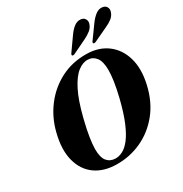

<svg xmlns="http://www.w3.org/2000/svg" viewBox="-210 -1086 1195 1255"><g transform="rotate(-30 387.5 -458.5)"><path d="M494.5 -712.5Q586.5 -712 650 -665Q713.5 -618 738 -535Q762.5 -452 738 -342.5Q712 -226.5 647.5 -147Q583 -67.5 494.5 -27.2Q406 13 308 11.5Q212 10.5 148.2 -35.5Q84.5 -81.5 62.5 -166.8Q40.5 -252 70.5 -369.5Q95.5 -468 155.2 -546Q215 -624 301.5 -668.8Q388 -713.5 494.5 -712.5ZM320 -25.5Q347 -25 375.5 -39.5Q404 -54 432.2 -90.2Q460.5 -126.5 487.5 -190.5Q514.5 -254.5 539 -353Q554.5 -417.5 561.8 -466Q569 -514.5 569 -549.5Q569 -615.5 545.5 -645.2Q522 -675 486 -676Q448.5 -678 410 -648.5Q371.5 -619 335.5 -549Q299.5 -479 269.5 -359Q251.5 -286.5 243.2 -234.5Q235 -182.5 234.5 -146.5Q234.5 -81.5 257.8 -54Q281 -26.5 320 -25.5ZM484.5 -866.5Q505.5 -896 527.5 -912.5Q549.5 -929 574 -927.5Q597 -926.5 607.5 -910.2Q618 -894 611.5 -873Q603.5 -848.5 582.8 -831.8Q562 -815 533.5 -801.5L430 -751.5Q416.5 -745 410.5 -751.5Q406.5 -756.5 415.5 -769ZM646 -866.5Q668 -895.5 690.5 -911.8Q713 -928 737 -925.5Q759.5 -923.5 769.5 -907.2Q779.5 -891 772 -870Q764 -845.5 743 -829Q722 -812.5 693 -800L589 -751Q575 -745 570 -751.5Q566 -757.5 576 -769.5Z"/></g></svg>

Font: Fraunces 72pt
Style: Bold Italic
Weight: 700
Italic angle: -16°
Version: Version 1.000;[b76b70a41]